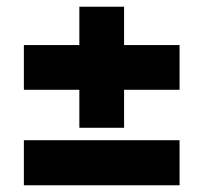

<svg xmlns="http://www.w3.org/2000/svg" viewBox="-20 -582 605 571"><path d="M514 -448V-315H51V-448ZM514 -165V-31H51V-165ZM349 -562V-202H216V-562Z"/></svg>

Font: Exo 2 ExtraBold
Style: Regular
Weight: 800
Designer: Natanael Gama
Foundry: Natanael Gama
Version: Version 2.010